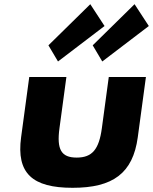

<svg xmlns="http://www.w3.org/2000/svg" viewBox="-20 -880 729 915"><path d="M210.8 -664 256.4 -587 478.2 -756 410.3 -860ZM421.8 -664 467.4 -587 689.2 -756 621.3 -860ZM119.4 -513H296.4L263.4 -269C249.7 -168 271.4 -129 345.4 -129C419.4 -129 451.7 -168 465.4 -269L498.4 -513H675.4L636.6 -226C613.3 -54 518 15 326 15C134 15 57.3 -54 80.6 -226Z"/></svg>

Font: Hussar Techniczny
Style: Bold 
Weight: 700
Foundry: Cannot Into Space Fonts
Version: Version 0.77